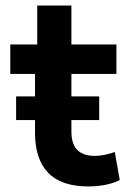

<svg xmlns="http://www.w3.org/2000/svg" viewBox="-20 -661 474 691"><path d="M298 10Q201 10 153.5 -39Q106 -88 106 -183V-395H17V-501H114V-641H237V-501H399V-395H237V-188Q237 -142 258.5 -121Q280 -100 321 -100Q339 -100 358 -104Q377 -108 393 -114L411 -13Q387 -1 358 4.5Q329 10 298 10ZM38 -229V-314H337V-229Z"/></svg>

Font: Nunito Sans 7pt SemiCondensed
Style: Bold
Weight: 700
Width: 4
Designer: Vernon Adams
Foundry: Vernon Adams
Version: Version 3.101;gftools[0.9.27]